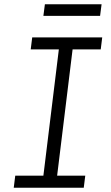

<svg xmlns="http://www.w3.org/2000/svg" viewBox="-20 -874 516 894"><path d="M44 0 51 -56H182L254 -644H123L130 -700H456L449 -644H318L246 -56H377L370 0ZM182 -800 189 -854H453L446 -800Z"/></svg>

Font: Inclusive Sans Light
Style: Italic
Weight: 300
Italic angle: -7°
Designer: Olivia King
Foundry: Olivia King
Version: Version 2.004